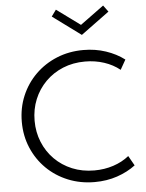

<svg xmlns="http://www.w3.org/2000/svg" viewBox="-69 -1170 943 1240"><g transform="rotate(-5 402.0 -549.5)"><path d="M494.5 16Q573 16 640.8 -7Q708.5 -30 760 -69L724 -132.5Q680 -97 622 -78Q564 -59 499 -59Q420.5 -59 355.2 -86Q290 -113 242 -161.2Q194 -209.5 167.8 -273.8Q141.5 -338 141.5 -412Q141.5 -486.5 167.8 -550.5Q194 -614.5 242 -662.8Q290 -711 355.2 -738Q420.5 -765 499 -765Q564 -765 622 -746Q680 -727 724 -691.5L760 -755Q708 -794.5 640 -817.2Q572 -840 494.5 -840Q401.5 -840 322.2 -807.5Q243 -775 183.8 -716.8Q124.5 -658.5 91.5 -580.5Q58.5 -502.5 58.5 -412Q58.5 -321.5 91.5 -243.5Q124.5 -165.5 183.5 -107.2Q242.5 -49 322 -16.5Q401.5 16 494.5 16ZM494 -938 678 -1073 647 -1115 494 -1003 341 -1115 310.5 -1073Z"/></g></svg>

Font: Spartan
Style: Regular
Weight: 400
Designer: Matt Bailey, Mirko Velimirovic
Foundry: Matt Bailey
Version: Version 1.003; ttfautohint (v1.8.3)